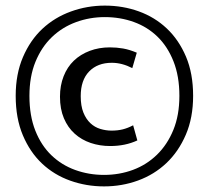

<svg xmlns="http://www.w3.org/2000/svg" viewBox="-20 -656 745 685"><path d="M378 -190Q400 -190 418 -194.5Q436 -199 455 -209L470 -155Q427 -135 373 -135Q336 -135 303.5 -146Q271 -157 246.5 -179Q222 -201 208 -234Q194 -267 194 -311Q194 -351 207 -384Q220 -417 243.5 -439.5Q267 -462 300 -474.5Q333 -487 372 -487Q396 -487 419 -483Q442 -479 468 -468L452 -413Q415 -432 379 -432Q328 -432 298 -401Q268 -370 268 -313Q268 -278 277.5 -254.5Q287 -231 302.5 -216.5Q318 -202 338 -196Q358 -190 378 -190ZM354 -636Q418 -636 475 -615.5Q532 -595 575 -554.5Q618 -514 643.5 -454Q669 -394 669 -314Q669 -236 643 -175.5Q617 -115 573.5 -74Q530 -33 472.5 -12Q415 9 351 9Q288 9 230.5 -11.5Q173 -32 130 -72.5Q87 -113 61.5 -173.5Q36 -234 36 -314Q36 -392 62 -452.5Q88 -513 131.5 -553.5Q175 -594 233 -615Q291 -636 354 -636ZM354 -595Q300 -595 251 -577Q202 -559 165 -523.5Q128 -488 106.5 -435.5Q85 -383 85 -314Q85 -243 106 -190Q127 -137 163.5 -102Q200 -67 248.5 -49.5Q297 -32 351 -32Q406 -32 454.5 -50Q503 -68 540 -104Q577 -140 598.5 -192.5Q620 -245 620 -314Q620 -384 599 -437Q578 -490 542 -525Q506 -560 457.5 -577.5Q409 -595 354 -595Z"/></svg>

Font: Mukta Vaani SemiBold
Style: Regular
Weight: 600
Designer: Noopur Datye, Girish Dalvi, Yashodeep Gholap, Pallavi Karambelkar
Foundry: Ek Type
Version: Version 2.538;PS 1.000;hotconv 16.6.51;makeotf.lib2.5.65220;